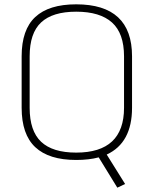

<svg xmlns="http://www.w3.org/2000/svg" viewBox="-20 -729 710 887"><path d="M80 -231V-469Q80 -592 143 -650.5Q206 -709 332 -709Q590 -709 590 -469V-231Q590 -69 473 -15L558 121L522 138L436 -2Q391 10 332 10Q206 10 143 -49Q80 -108 80 -231ZM117 -469V-231Q117 -124 170 -74Q223 -24 332 -24Q553 -24 553 -231V-469Q553 -575 497.5 -625Q442 -675 332 -675Q223 -675 170 -625.5Q117 -576 117 -469Z"/></svg>

Font: TypoPRO Titillium Title
Style: Regular
Weight: 250
Designer: Campivisivi
Foundry: Accademia di Belle Arti di Urbino and students of MA course of Visual design
Version: 1.000